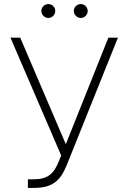

<svg xmlns="http://www.w3.org/2000/svg" viewBox="-20 -912 630 942"><path d="M116.8 9.9H146.3C240.4 9.9 277 -27.3 308.2 -103.7L558.6 -727.3H511.7L302.9 -204.5L79.2 -727.3H31.2L280.2 -149.1L267.4 -117.9C243.3 -58.2 213.4 -32.3 144.5 -32.3H116.8ZM217 -823.9C236.2 -823.9 251.1 -839.8 251.1 -858C251.1 -877.1 236.2 -892 217 -892C198.9 -892 182.9 -877.1 182.9 -858C182.9 -839.8 198.9 -823.9 217 -823.9ZM376.1 -823.9C395.2 -823.9 410.2 -839.8 410.2 -858C410.2 -877.1 395.2 -892 376.1 -892C358 -892 342 -877.1 342 -858C342 -839.8 358 -823.9 376.1 -823.9Z"/></svg>

Font: Karasuma Gothic
Style: Thin
Weight: 200
Designer: Rasmus Andersson / Ryoko Ishizuka
Foundry: rsms
Version: Version 1.00